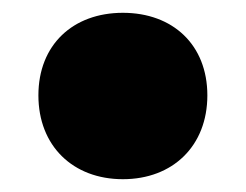

<svg xmlns="http://www.w3.org/2000/svg" viewBox="-20 -439 384 300"><path d="M172 -159C250 -159 304 -211 304 -290C304 -369 250 -419 172 -419C94 -419 40 -369 40 -290C40 -211 94 -159 172 -159Z"/></svg>

Font: Chess Sans Black
Style: Regular
Weight: 900
Designer: Wolf Bōese
Foundry: Wolf Bōese
Version: Version 7.223;Glyphs 3.3 (3306)